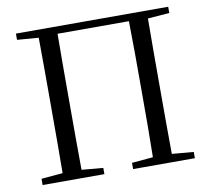

<svg xmlns="http://www.w3.org/2000/svg" viewBox="-80 -818 998 909"><g transform="rotate(-10 419.0 -364.0)"><path d="M53 -698 156 -690C157 -591 157 -491 157 -391V-344C157 -233 157 -136 156 -39L53 -30V0H350V-30L247 -39C246 -136 246 -234 246 -344V-391C246 -493 246 -594 247 -693H590C592 -593 592 -492 592 -391V-344C592 -233 592 -136 590 -39L488 -30V0H785V-30L681 -39C680 -137 680 -234 680 -344V-391C680 -492 680 -592 681 -690L785 -698V-728H53Z"/></g></svg>

Font: Noto Serif CJK TC
Style: Regular
Weight: 400
Designer: Ryoko NISHIZUKA 西塚涼子 (kana & ideographs); Frank Grießhammer (Latin, Greek & Cyrillic); Wenlong ZHANG 张文龙 (bopomofo); San
Foundry: Adobe
Version: Version 2.001;hotconv 1.1.0;makeotfexe 2.6.0